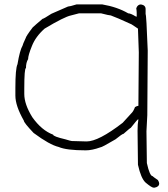

<svg xmlns="http://www.w3.org/2000/svg" viewBox="-20 -702 772 884"><path d="M332 -681.6H451.2Q520 -669.9 570.3 -640.6Q581.5 -640.6 603.5 -627Q607.4 -625 609.4 -625V-642.6Q609.4 -650.9 607.4 -664.1Q613.8 -681.6 628.9 -681.6Q650.4 -678.2 650.4 -660.2V-636.7Q653.8 -636.7 660.2 -468.8Q658.2 -256.3 658.2 -171.9Q654.3 -110.8 654.3 -97.7Q654.3 -59.1 656.2 48.8Q669.4 109.4 683.6 109.4Q683.6 111.3 707 127Q712.9 136.7 712.9 142.6Q712.9 158.2 691.4 162.1H687.5Q678.2 162.1 650.4 138.7Q628.9 119.1 615.2 56.6Q613.3 -43 613.3 -99.6Q613.3 -132.3 617.2 -152.3H615.2Q612.8 -152.3 582 -113.3Q579.6 -113.3 548.8 -85.9Q543 -85.9 511.7 -60.5Q449.2 -23.4 441.4 -23.4Q403.8 -9.8 375 -9.8Q285.6 -9.8 250 -25.4Q208.5 -35.2 134.8 -89.8Q89.8 -137.2 89.8 -146.5Q50.8 -214.8 50.8 -261.7V-296.9Q50.8 -386.2 60.5 -406.2Q71.3 -470.7 84 -492.2Q84 -496.1 97.7 -525.4Q100.1 -536.1 130.9 -576.2L148.4 -591.8L175.8 -615.2Q180.7 -615.2 216.8 -638.7L293 -671.9Q300.8 -671.9 332 -681.6ZM91.8 -293V-269.5Q91.8 -221.7 128.9 -162.1Q171.9 -101.6 224.6 -82Q224.6 -73.7 281.2 -60.5Q306.6 -52.7 310.5 -52.7Q325.2 -52.7 378.9 -50.8Q433.6 -50.8 544.9 -136.7L585.9 -181.6Q594.2 -189.5 601.6 -209Q611.3 -214.8 617.2 -214.8Q617.2 -279.3 619.1 -460.9Q615.2 -555.7 615.2 -570.3L585.9 -589.8Q516.6 -621.6 490.2 -630.9Q482.9 -630.9 445.3 -640.6H343.8L306.6 -630.9Q275.9 -624.5 185.5 -570.3Q144 -533.7 127 -490.2Q109.4 -447.3 109.4 -429.7Q99.6 -414.1 99.6 -388.7Q91.8 -388.7 91.8 -293Z"/></svg>

Font: CEF Fonts CJK
Style: Regular
Weight: 400
Designer: PartyBoss (派对大魔王)
Version: Release 2.25